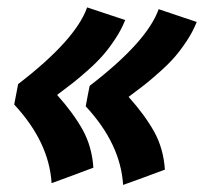

<svg xmlns="http://www.w3.org/2000/svg" viewBox="-20 -512 560 527"><path d="M226.1 -276.4Q383.8 -397.5 415.5 -486.8Q433.1 -481 467.8 -469.2Q502.4 -457.5 520 -451.7Q509.3 -424.8 492.4 -399.4Q475.6 -374 459.2 -355.2Q442.9 -336.4 418.2 -314.5Q393.6 -292.5 377 -279.5Q360.4 -266.6 333 -246.1Q378.4 -195.3 403.6 -149.7Q428.7 -104 432.6 -46.4Q413.6 -39.1 375.2 -25.1Q336.9 -11.2 317.9 -4.4Q311 -117.2 215.3 -220.2Q216.8 -229.5 220.5 -248.3Q224.1 -267.1 226.1 -276.4ZM29.8 -281.2Q187.5 -402.3 219.2 -491.7Q236.3 -485.8 271.2 -474.4Q306.2 -462.9 323.7 -457Q313 -430.2 296.1 -404.8Q279.3 -379.4 262.9 -360.6Q246.6 -341.8 221.9 -319.8Q197.3 -297.9 180.7 -284.9Q164.1 -272 136.7 -251.5Q182.1 -200.7 207.3 -155Q232.4 -109.4 236.3 -51.8Q217.3 -44.4 179 -30.3Q140.6 -16.1 121.6 -9.3Q114.7 -122.1 19 -225.1Q20.5 -234.4 24.4 -253.2Q28.3 -272 29.8 -281.2Z"/></svg>

Font: Fantasque Sans Mono
Style: Bold Italic
Weight: 700
Italic angle: -11°
Monospace: yes
Designer: Jany Belluz
Version: Version 1.7.1